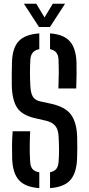

<svg xmlns="http://www.w3.org/2000/svg" viewBox="-20 -982 468 1009"><path d="M243 6.5V-77Q265 -81 275.5 -94Q286 -107 288 -132Q290.5 -162.5 290.2 -198.2Q290 -234 288 -265Q286.5 -300.5 271.2 -319.8Q256 -339 224.5 -347L159.5 -362Q94 -378 69 -417.5Q44 -457 42 -532Q41.5 -562 41.8 -592.8Q42 -623.5 43 -655Q45 -730 78.5 -765.8Q112 -801.5 186.5 -806.5V-723.5Q142.5 -715.5 139.5 -669Q137.5 -633.5 137.5 -600.5Q137.5 -567.5 139.5 -532Q141 -494.5 152 -475.2Q163 -456 190 -449.5L250 -436.5Q323.5 -420 353 -379.8Q382.5 -339.5 385.5 -265Q386.5 -237 386.2 -205.2Q386 -173.5 385 -146.5Q381.5 -70.5 348.5 -34.5Q315.5 1.5 243 6.5ZM287 -517Q288.5 -560 288.8 -596.8Q289 -633.5 287.5 -669Q286 -715.5 243 -723.5V-806.5Q314 -801.5 346.5 -765.5Q379 -729.5 382 -654.5Q383.5 -594 380.5 -517ZM186.5 6.5Q113.5 1.5 80.2 -34.5Q47 -70.5 44 -146.5Q43 -184 43.2 -218.5Q43.5 -253 46.5 -292H138.5Q136.5 -249.5 136.2 -210Q136 -170.5 138.5 -132Q140 -106.5 151 -93.5Q162 -80.5 186.5 -76.5ZM185 -840 105.5 -962.5H170.5L214 -890.5L257.5 -962.5H322L242.5 -840Z"/></svg>

Font: Big Shoulders Stencil Text SemiBold
Style: Regular
Weight: 600
Designer: Patric King
Foundry: XO Type Co
Version: Version 1.000